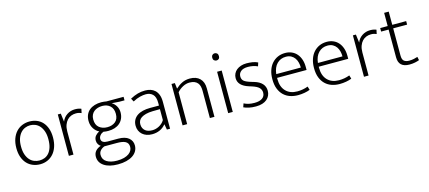

<svg xmlns="http://www.w3.org/2000/svg" viewBox="-63 -1274 4703 2106"><g transform="rotate(-15 2288.0 -221.5)"><path d="M461 -240Q461 -181 445 -134.5Q429 -88 400.5 -56.5Q372 -25 334 -8.5Q296 8 251 8Q207 8 168.5 -7.5Q130 -23 102 -53Q74 -83 58 -127.5Q42 -172 42 -230Q42 -289 58.5 -335Q75 -381 104 -412.5Q133 -444 172 -460Q211 -476 255 -476Q299 -476 337 -461Q375 -446 402.5 -416Q430 -386 445.5 -342Q461 -298 461 -240ZM407 -235Q407 -287 394 -324.5Q381 -362 359.5 -386.5Q338 -411 310 -422.5Q282 -434 252 -434Q222 -434 194 -422.5Q166 -411 144 -386.5Q122 -362 109 -324.5Q96 -287 96 -235Q96 -180 109.5 -142Q123 -104 145 -80Q167 -56 195.5 -45Q224 -34 254 -34Q284 -34 311.5 -44.5Q339 -55 360.5 -79Q382 -103 394.5 -141.5Q407 -180 407 -235Z M577 0V-470H611L623 -376Q640 -421 681 -448.5Q722 -476 773 -476Q797 -476 815 -472Q833 -468 843 -463L833 -417Q821 -422 806 -426Q791 -430 771 -430Q742 -430 716.5 -420Q691 -410 671.5 -389Q652 -368 640.5 -336.5Q629 -305 629 -262V0Z M884 -314Q884 -353 897.5 -383.5Q911 -414 936 -434.5Q961 -455 995.5 -465.5Q1030 -476 1071 -476Q1089 -476 1102.5 -474Q1116 -472 1129 -470H1324V-430H1266L1179 -436Q1210 -419 1229 -386Q1248 -353 1248 -315Q1248 -276 1234.5 -245.5Q1221 -215 1196.5 -194Q1172 -173 1139 -162.5Q1106 -152 1067 -152Q1053 -152 1039.5 -153Q1026 -154 1011 -157Q987 -148 972 -129.5Q957 -111 957 -91Q957 -65 976.5 -53.5Q996 -42 1026 -42H1148Q1226 -42 1266 -9Q1306 24 1306 76Q1306 111 1290 139.5Q1274 168 1244 188Q1214 208 1171 219Q1128 230 1074 230Q976 230 918 191.5Q860 153 860 86Q860 49 881.5 23.5Q903 -2 943 -16Q928 -24 916.5 -42.5Q905 -61 905 -85Q905 -118 924 -139.5Q943 -161 968 -173Q952 -180 937 -193Q922 -206 910 -224Q898 -242 891 -264.5Q884 -287 884 -314ZM981 0Q952 10 933.5 31Q915 52 915 80Q915 134 959.5 161Q1004 188 1075 188Q1122 188 1155.5 178.5Q1189 169 1210.5 153.5Q1232 138 1242 118.5Q1252 99 1252 79Q1252 55 1242.5 39.5Q1233 24 1215.5 15.5Q1198 7 1174.5 3.5Q1151 0 1123 0ZM1194 -312Q1194 -371 1160 -402.5Q1126 -434 1071 -434Q1043 -434 1019 -426.5Q995 -419 977 -404.5Q959 -390 948.5 -368Q938 -346 938 -316Q938 -254 975 -224Q1012 -194 1067 -194Q1122 -194 1158 -223Q1194 -252 1194 -312Z M1398 -429Q1445 -454 1484.5 -465Q1524 -476 1569 -476Q1601 -476 1629.5 -467Q1658 -458 1679.5 -438Q1701 -418 1713.5 -385.5Q1726 -353 1726 -306V0H1690L1679 -62H1677Q1648 -27 1609 -9.5Q1570 8 1522 8Q1489 8 1461 -1.5Q1433 -11 1412.5 -29Q1392 -47 1380.5 -72.5Q1369 -98 1369 -129Q1369 -166 1384 -194Q1399 -222 1426 -240.5Q1453 -259 1490.5 -268Q1528 -277 1574 -277H1674V-308Q1674 -376 1644 -405Q1614 -434 1566 -434Q1537 -434 1499 -425Q1461 -416 1418 -392ZM1674 -236 1591 -235Q1546 -234 1514 -225.5Q1482 -217 1461.5 -203.5Q1441 -190 1432 -171.5Q1423 -153 1423 -132Q1423 -106 1432 -87.5Q1441 -69 1456 -57Q1471 -45 1491.5 -39.5Q1512 -34 1535 -34Q1553 -34 1572 -38.5Q1591 -43 1609.5 -52.5Q1628 -62 1645 -76.5Q1662 -91 1674 -112Z M1920 0H1868V-470H1906L1914 -405Q1948 -437 1987.5 -456.5Q2027 -476 2077 -476Q2149 -476 2189.5 -436Q2230 -396 2230 -324V0H2178V-311Q2178 -337 2172.5 -359.5Q2167 -382 2153.5 -398.5Q2140 -415 2117.5 -424.5Q2095 -434 2062 -434Q2024 -434 1986.5 -414.5Q1949 -395 1920 -362Z M2386 0V-470H2438V0ZM2413 -591Q2397 -591 2385.5 -601.5Q2374 -612 2374 -631Q2374 -651 2385 -662Q2396 -673 2412 -673Q2427 -673 2438.5 -662.5Q2450 -652 2450 -631Q2450 -611 2439 -601Q2428 -591 2413 -591Z M2835 -411Q2785 -434 2726 -434Q2672 -434 2645 -411.5Q2618 -389 2618 -354Q2618 -319 2641 -300.5Q2664 -282 2722 -265L2752 -256Q2809 -239 2839 -206Q2869 -173 2869 -125Q2869 -97 2858 -72.5Q2847 -48 2826 -30Q2805 -12 2773.5 -2Q2742 8 2701 8Q2656 8 2622 0.5Q2588 -7 2562 -19L2576 -60Q2602 -47 2630 -40.5Q2658 -34 2696 -34Q2753 -34 2784 -56Q2815 -78 2815 -119Q2815 -151 2792.5 -174.5Q2770 -198 2713 -216L2681 -226Q2564 -263 2564 -349Q2564 -377 2575.5 -400.5Q2587 -424 2607.5 -440.5Q2628 -457 2656.5 -466.5Q2685 -476 2720 -476Q2752 -476 2786 -471Q2820 -466 2848 -452Z M3339 -235H3004V-221Q3004 -133 3051.5 -83.5Q3099 -34 3181 -34Q3246 -34 3303 -56L3315 -16Q3289 -5 3252.5 1.5Q3216 8 3178 8Q3131 8 3089.5 -6Q3048 -20 3017 -49.5Q2986 -79 2968 -124.5Q2950 -170 2950 -234Q2950 -289 2965 -334Q2980 -379 3008 -410.5Q3036 -442 3074 -459Q3112 -476 3159 -476Q3199 -476 3232.5 -461.5Q3266 -447 3289.5 -420Q3313 -393 3326 -355Q3339 -317 3339 -271ZM3285 -277Q3285 -306 3278 -334.5Q3271 -363 3255.5 -385Q3240 -407 3215.5 -420.5Q3191 -434 3156 -434Q3095 -434 3054.5 -393Q3014 -352 3006 -277Z M3812 -235H3477V-221Q3477 -133 3524.5 -83.5Q3572 -34 3654 -34Q3719 -34 3776 -56L3788 -16Q3762 -5 3725.5 1.5Q3689 8 3651 8Q3604 8 3562.5 -6Q3521 -20 3490 -49.5Q3459 -79 3441 -124.5Q3423 -170 3423 -234Q3423 -289 3438 -334Q3453 -379 3481 -410.5Q3509 -442 3547 -459Q3585 -476 3632 -476Q3672 -476 3705.5 -461.5Q3739 -447 3762.5 -420Q3786 -393 3799 -355Q3812 -317 3812 -271ZM3758 -277Q3758 -306 3751 -334.5Q3744 -363 3728.5 -385Q3713 -407 3688.5 -420.5Q3664 -434 3629 -434Q3568 -434 3527.5 -393Q3487 -352 3479 -277Z M3928 0V-470H3962L3974 -376Q3991 -421 4032 -448.5Q4073 -476 4124 -476Q4148 -476 4166 -472Q4184 -468 4194 -463L4184 -417Q4172 -422 4157 -426Q4142 -430 4122 -430Q4093 -430 4067.5 -420Q4042 -410 4022.5 -389Q4003 -368 3991.5 -336.5Q3980 -305 3980 -262V0Z M4533 -430H4375V-122Q4375 -75 4396 -58.5Q4417 -42 4454 -42Q4483 -42 4508 -47.5Q4533 -53 4550 -59L4558 -20Q4538 -12 4509 -6Q4480 0 4445 0Q4385 0 4354 -28.5Q4323 -57 4323 -115V-430H4238V-470H4323V-620H4375V-470H4533Z"/></g></svg>

Font: Mukta ExtraLight
Style: Regular
Weight: 275
Designer: Girish Dalvi and Yashodeep Gholap
Foundry: Ek Type
Version: Version 2.538;PS 1.002;hotconv 16.6.51;makeotf.lib2.5.65220;